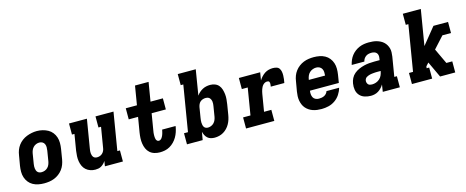

<svg xmlns="http://www.w3.org/2000/svg" viewBox="-39 -1368 4878 2009"><g transform="rotate(-15 2400.0 -363.5)"><path d="M256 8Q224 8 193 2Q162 -4 135.5 -18.5Q109 -33 90 -57Q71 -81 61.5 -110Q52 -139 52 -171Q52 -203 57 -235L76 -345Q80 -373 90 -399.5Q100 -426 117.5 -449.5Q135 -473 159 -491Q183 -509 210 -519.5Q237 -530 264.5 -535.5Q292 -541 320 -541Q352 -541 382.5 -533.5Q413 -526 439.5 -511.5Q466 -497 485 -473Q504 -449 513.5 -420Q523 -391 523 -359Q523 -327 518 -295L500 -185Q495 -157 485 -130.5Q475 -104 457.5 -80.5Q440 -57 416 -39Q392 -21 365.5 -10.5Q339 0 311 4Q283 8 256 8ZM259 -112Q277 -112 294.5 -118.5Q312 -125 325.5 -138.5Q339 -152 346 -169.5Q353 -187 356 -204L374 -314Q377 -333 377 -351Q377 -369 370 -385Q363 -401 348 -409.5Q333 -418 314 -418Q297 -418 279.5 -411Q262 -404 249 -390.5Q236 -377 229 -360Q222 -343 219 -326L201 -216Q199 -204 198.5 -191.5Q198 -179 199.5 -167.5Q201 -156 205 -145.5Q209 -135 217 -127Q225 -119 236 -115.5Q247 -112 259 -112Z M810 8Q782 8 755.5 -1Q729 -10 709 -28Q689 -46 678 -70.5Q667 -95 662.5 -122Q658 -149 659.5 -178Q661 -207 665 -235L694 -410H667V-530H861L809 -216Q807 -204 806 -192.5Q805 -181 806 -169.5Q807 -158 810.5 -147.5Q814 -137 820.5 -128.5Q827 -120 837.5 -116Q848 -112 860 -112Q875 -112 890 -117Q905 -122 917 -133Q929 -144 936 -158.5Q943 -173 945 -188L982 -410H954V-530H1149L1081 -120H1109V0H914L923 -56Q914 -41 901.5 -28.5Q889 -16 874 -7Q859 2 842.5 5Q826 8 810 8Z M1509 8Q1479 8 1450.5 -0.5Q1422 -9 1401 -28Q1380 -47 1368.5 -73Q1357 -99 1352.5 -128.5Q1348 -158 1349.5 -188Q1351 -218 1356 -249L1383 -410H1282V-530H1403L1437 -735H1584L1550 -530H1684V-410H1530L1500 -229Q1498 -218 1496.5 -206.5Q1495 -195 1495 -183.5Q1495 -172 1495.5 -160.5Q1496 -149 1499 -138.5Q1502 -128 1509.5 -120Q1517 -112 1529 -112Q1539 -112 1548 -118Q1557 -124 1563 -133Q1569 -142 1573.5 -151.5Q1578 -161 1581 -171Q1584 -181 1586.5 -191Q1589 -201 1591 -211Q1591 -212 1591 -213.5Q1591 -215 1592 -216H1737Q1737 -214 1736.5 -211Q1736 -208 1736 -205Q1731 -178 1722 -151.5Q1713 -125 1698.5 -100Q1684 -75 1663 -53.5Q1642 -32 1616.5 -17.5Q1591 -3 1563.5 2.5Q1536 8 1509 8Z M2103 8Q2081 8 2061 2.5Q2041 -3 2026 -16.5Q2011 -30 2002 -48Q1993 -66 1988 -86L1973 0H1803V-120H1846L1928 -615H1900V-735H2095L2050 -461Q2062 -479 2079 -494Q2096 -509 2115 -519Q2134 -529 2155 -533.5Q2176 -538 2197 -538Q2224 -538 2249 -528.5Q2274 -519 2290 -499.5Q2306 -480 2313.5 -455Q2321 -430 2324 -403.5Q2327 -377 2324.5 -349.5Q2322 -322 2318 -295L2300 -185Q2296 -161 2288.5 -137Q2281 -113 2268.5 -90.5Q2256 -68 2238 -49Q2220 -30 2198 -17Q2176 -4 2151.5 2Q2127 8 2103 8ZM2061 -112Q2078 -112 2095.5 -119Q2113 -126 2126 -139.5Q2139 -153 2146 -170Q2153 -187 2156 -204L2174 -314Q2176 -326 2177 -338.5Q2178 -351 2176.5 -362.5Q2175 -374 2170.5 -384.5Q2166 -395 2158.5 -403Q2151 -411 2139.5 -414.5Q2128 -418 2116 -418Q2101 -418 2085.5 -413Q2070 -408 2058 -397.5Q2046 -387 2039.5 -372Q2033 -357 2030 -342L2012 -232Q2010 -219 2008.5 -206Q2007 -193 2007.5 -180.5Q2008 -168 2010.5 -155.5Q2013 -143 2019 -133Q2025 -123 2036.5 -117.5Q2048 -112 2061 -112Z M2443 0V-120H2523L2571 -410H2507V-530H2738L2724 -445Q2736 -465 2752.5 -483Q2769 -501 2789 -514Q2809 -527 2831.5 -532.5Q2854 -538 2876 -538Q2896 -538 2915.5 -532.5Q2935 -527 2945.5 -511.5Q2956 -496 2959.5 -476.5Q2963 -457 2962.5 -436.5Q2962 -416 2959.5 -396Q2957 -376 2953 -356H2806Q2807 -363 2808 -369.5Q2809 -376 2809.5 -383Q2810 -390 2809 -396.5Q2808 -403 2805 -408.5Q2802 -414 2795.5 -416Q2789 -418 2782 -418Q2770 -418 2758.5 -412.5Q2747 -407 2738 -397.5Q2729 -388 2723 -376.5Q2717 -365 2713 -353.5Q2709 -342 2706 -330Q2703 -318 2701 -306L2670 -120H2749V0Z M3261 8Q3237 8 3213 5Q3189 2 3167 -5.5Q3145 -13 3125.5 -26Q3106 -39 3091.5 -56Q3077 -73 3068 -94.5Q3059 -116 3055 -139Q3051 -162 3052 -186.5Q3053 -211 3057 -235L3076 -345Q3080 -373 3090 -399.5Q3100 -426 3117.5 -449.5Q3135 -473 3159 -491Q3183 -509 3209.5 -519.5Q3236 -530 3264 -534Q3292 -538 3319 -538Q3351 -538 3382 -532Q3413 -526 3439.5 -511.5Q3466 -497 3485 -473Q3504 -449 3513.5 -420Q3523 -391 3523 -359Q3523 -327 3518 -295L3504 -209H3191Q3188 -190 3189.5 -171Q3191 -152 3199.5 -136Q3208 -120 3225 -112Q3242 -104 3261 -104Q3275 -104 3290 -106.5Q3305 -109 3318.5 -115.5Q3332 -122 3342.5 -134Q3353 -146 3357 -160H3494Q3484 -123 3462 -89.5Q3440 -56 3407 -33Q3374 -10 3336 -1Q3298 8 3261 8ZM3209 -321H3385Q3387 -340 3386 -359Q3385 -378 3376.5 -393.5Q3368 -409 3352 -417.5Q3336 -426 3316 -426Q3297 -426 3278 -419Q3259 -412 3244 -398Q3229 -384 3221 -365Q3213 -346 3210 -327Z M3795 8Q3760 8 3727.5 -2.5Q3695 -13 3673.5 -37.5Q3652 -62 3646 -96Q3640 -130 3646 -165Q3650 -193 3663.5 -220Q3677 -247 3700.5 -266.5Q3724 -286 3751.5 -298Q3779 -310 3807 -317Q3835 -324 3863.5 -326.5Q3892 -329 3920 -329H3978L3981 -350Q3984 -365 3981.5 -380.5Q3979 -396 3969.5 -406.5Q3960 -417 3945.5 -421.5Q3931 -426 3915 -426Q3900 -426 3884 -422.5Q3868 -419 3854.5 -409.5Q3841 -400 3832 -386Q3823 -372 3820 -356H3683Q3689 -383 3699.5 -407.5Q3710 -432 3726.5 -453.5Q3743 -475 3765.5 -492Q3788 -509 3813 -519.5Q3838 -530 3864 -534Q3890 -538 3915 -538Q3937 -538 3959 -536Q3981 -534 4001.5 -528Q4022 -522 4040.5 -512.5Q4059 -503 4074 -489Q4089 -475 4099.5 -457Q4110 -439 4115.5 -418.5Q4121 -398 4120 -375.5Q4119 -353 4116 -331L4081 -120H4109V0H3924L3936 -77Q3925 -58 3909.5 -41.5Q3894 -25 3875.5 -13.5Q3857 -2 3836 3Q3815 8 3795 8ZM3836 -104Q3858 -104 3880 -111.5Q3902 -119 3919.5 -135Q3937 -151 3946 -172Q3955 -193 3959 -215V-217H3920Q3910 -217 3900.5 -216.5Q3891 -216 3881.5 -215Q3872 -214 3862 -213Q3852 -212 3842.5 -209.5Q3833 -207 3823.5 -203.5Q3814 -200 3805 -194.5Q3796 -189 3790.5 -180.5Q3785 -172 3783 -162Q3781 -150 3784 -138.5Q3787 -127 3794.5 -118.5Q3802 -110 3813 -107Q3824 -104 3836 -104Z M4240 0V-120H4284L4366 -615H4338V-735H4533L4469 -350L4615 -530H4773V-410H4680L4567 -286L4645 -120H4709V0H4545L4464 -173L4434 -140L4431 -120H4459V0Z"/></g></svg>

Font: Iosevka Slab HvExObl
Style: Regular
Weight: 900
Width: 7
Italic angle: -9°
Monospace: yes
Designer: Belleve Invis
Foundry: Belleve Invis
Version: Version 11.1.1; ttfautohint (v1.8.3)